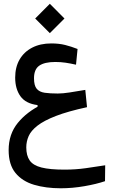

<svg xmlns="http://www.w3.org/2000/svg" viewBox="-20 -699 626 1031"><path d="M306.6 312Q226.1 312 162.8 293.2Q99.6 274.4 63 229.7Q26.4 185.1 26.4 106.9Q26.4 21.5 75.4 -38.8Q124.5 -99.1 204.6 -137.7L205.1 -116.2L181.6 -122.1V-134.8Q118.2 -142.6 89.8 -182.1Q61.5 -221.7 61.5 -282.2Q61.5 -338.4 85.2 -379.4Q108.9 -420.4 152.6 -443.1Q196.3 -465.8 255.4 -465.8Q296.9 -465.8 329.8 -457.5Q362.8 -449.2 396.5 -436L388.2 -351.6Q358.4 -358.4 332 -362.3Q305.7 -366.2 276.9 -366.2Q219.2 -366.2 190.9 -346.4Q162.6 -326.7 162.6 -278.8Q162.6 -239.7 177 -222.4Q191.4 -205.1 220 -200.9Q248.5 -196.8 290 -196.8Q316.9 -196.8 353 -202.4Q389.2 -208 438 -216.3L447.3 -123.5Q344.2 -101.1 280 -76.2Q215.8 -51.3 181.2 -24.2Q146.5 2.9 133.8 32Q121.1 61 121.1 92.3Q121.1 136.2 139.4 162.6Q157.7 189 202.6 200.4Q247.6 211.9 326.2 211.9Q385.7 211.9 440.9 204.1Q496.1 196.3 544.9 188.5L543.9 273.9Q497.6 289.6 433.1 300.8Q368.7 312 306.6 312ZM247.6 -521 168.9 -599.6 247.6 -678.7 326.2 -599.6Z"/></svg>

Font: Cascadia Code
Style: Regular
Weight: 400
Monospace: yes
Designer: Aaron Bell
Foundry: Saja Typeworks
Version: Version 2106.017